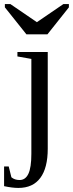

<svg xmlns="http://www.w3.org/2000/svg" viewBox="-49 -716 360 949"><path d="M187 19Q187 114.3 150.1 163.6Q113.3 212.9 42 212.9Q11.7 212.9 -28.8 204.1V106.9H-5.9L7.3 160.2Q23.4 173.8 47.9 173.8Q76.7 173.8 91.3 143.1Q106 112.3 106 43.9V-424.8L37.1 -437V-459H187ZM2.4 -695.8 133.3 -606.4 264.2 -695.8H291.5V-679.7L185.5 -546.4H81.5L-24.9 -679.7V-695.8Z"/></svg>

Font: Liberation Serif
Style: Regular
Weight: 400
Designer: Steve Matteson
Foundry: Ascender Corporation
Version: Version 2.1.5